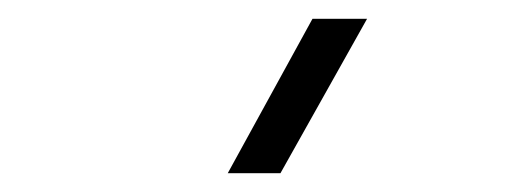

<svg xmlns="http://www.w3.org/2000/svg" viewBox="-20 -800 540 204"><path d="M278 -616H222L312 -780H370Z"/></svg>

Font: Tanohe Sans Light
Style: Regular
Weight: 300
Designer: Village Type and Design LLC & Cristiano Sobral
Foundry: Cooper Hewitt Smithsonian Design Museum
Version: Version 1.00;September 29, 2021;FontCreator 13.0.0.2655 64-b